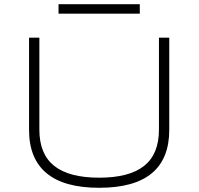

<svg xmlns="http://www.w3.org/2000/svg" viewBox="-20 -884 943 912"><path d="M451 8Q285 8 201.5 -61Q118 -130 118 -267V-705H167V-268Q167 -152 237.5 -96Q308 -40 451 -40Q594 -40 664.5 -96Q735 -152 735 -268V-705H784V-267Q784 -130 701 -61Q618 8 451 8ZM258 -819V-864H644V-819Z"/></svg>

Font: Nunito Sans 10pt Expanded ExtraLight
Style: Regular
Weight: 250
Width: 7
Designer: Vernon Adams
Foundry: Vernon Adams
Version: Version 3.101;gftools[0.9.27]